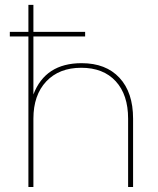

<svg xmlns="http://www.w3.org/2000/svg" viewBox="-20 -752 636 772"><path d="M322.3 -605.5H114.3V-372.1Q162.1 -498 308.1 -498Q405.8 -498 460.4 -439.2Q515.1 -380.4 515.1 -274.9V0H495.1V-274.9Q495.1 -371.1 445.3 -425.3Q395.5 -479.5 306.6 -479.5Q217.8 -479.5 166 -424.6Q114.3 -369.6 114.3 -274.9V0H94.2V-605.5H19.5V-624H94.2V-732.4H114.3V-624H322.3Z"/></svg>

Font: Kumbh Sans Thin
Style: Regular
Weight: 250
Version: Version 1.004